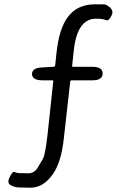

<svg xmlns="http://www.w3.org/2000/svg" viewBox="-20 -765 589 894"><path d="M121 109Q97 109 73 108Q49 108 30 97.5Q11 87 25 60Q38 32 47.5 36Q57 40 67 41Q90 42 113 42Q141 41 156 15Q168 -5 180 -26Q191 -46 201 -135L228 -386Q229 -391 224 -391H178Q130 -391 129 -420Q129 -449 176 -451L229 -454Q236 -454 237 -461L243 -518Q255 -632 296 -686Q340 -745 423 -745Q468 -745 471 -744Q514 -723 500 -694Q486 -665 472.5 -671.5Q459 -678 427 -678Q338 -678 323 -525L316 -459Q315 -454 320 -454H410Q458 -454 458 -423Q458 -391 410 -391H314Q308 -391 307 -385L277 -119Q265 -9 226 46Q182 109 121 109Z"/></svg>

Font: Resource Han Rounded JP Normal
Style: Regular
Weight: 350
Designer: Cyano Hao (round all glyphs); Ryoko NISHIZUKA 西塚涼子 (kana, bopomofo & ideographs); Paul D. Hunt (Latin, Greek & Cyrillic)
Foundry: Cyano Hao
Version: 0.990